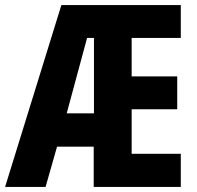

<svg xmlns="http://www.w3.org/2000/svg" viewBox="-23 -734 775 754"><path d="M687 0V-130H494V-305H673V-434H494V-585H687V-714H218L-3 0H156L201 -158H345V0ZM239 -289 319 -585H346V-289Z"/></svg>

Font: Noto Sans Kannada ExtraCondensed ExtraBold
Style: Regular
Weight: 800
Width: 2
Designer: Jelle Bosma - Monotype Design Team
Foundry: Monotype Imaging Inc.
Version: Version 2.005